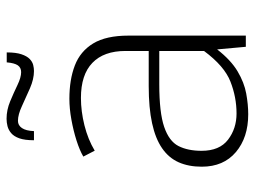

<svg xmlns="http://www.w3.org/2000/svg" viewBox="-116 -654 776 585"><g transform="rotate(-90 272.5 -361.0)"><path d="M217.3 6.8Q146.5 6.8 102.1 -30.8Q57.6 -68.4 57.6 -134.8Q57.6 -174.8 71 -205.1Q84.5 -235.4 113.8 -255.6Q143.1 -275.9 189.9 -286.1Q236.8 -296.4 303.2 -296.4H410.2V-367.2Q410.2 -433.1 374 -468Q337.9 -502.9 267.1 -502.9Q226.6 -502.9 183.6 -492.2Q140.6 -481.4 106.4 -460.9L88.4 -495.6Q107.4 -506.8 137.5 -516.4Q167.5 -525.9 201.2 -532Q234.9 -538.1 264.6 -538.1Q322.8 -538.1 366 -521.5Q409.2 -504.9 433.1 -465.6Q457 -426.3 457 -357.9V-0.5H422.9L415 -87.9Q382.3 -45.9 348.1 -25.6Q314 -5.4 280.5 0.7Q247.1 6.8 217.3 6.8ZM219.7 -28.8Q269.5 -28.8 316.9 -47.4Q364.3 -65.9 410.2 -127.9V-264.2H308.6Q222.7 -264.2 179 -249.3Q135.3 -234.4 120.6 -205.8Q106 -177.2 106 -135.3Q106 -80.6 139.9 -54.7Q173.8 -28.8 219.7 -28.8ZM138.2 -646Q138.2 -673.8 144 -690.4Q149.9 -707 159.7 -715.3Q169.4 -723.6 180.9 -726.6Q192.4 -729.5 203.6 -729.5Q230.5 -729.5 256.8 -718.5Q283.2 -707.5 306.4 -696.3Q329.6 -685.1 345.7 -685.1Q359.4 -685.1 366.5 -695.3Q373.5 -705.6 375.5 -729H405.8Q405.8 -700.7 400.1 -684.1Q394.5 -667.5 386 -659.2Q377.4 -650.9 367.7 -648.4Q357.9 -646 349.1 -646Q324.7 -646 296.6 -658.2Q268.6 -670.4 242.4 -682.6Q216.3 -694.8 197.3 -694.8Q183.6 -694.8 175.3 -682.6Q167 -670.4 166 -646Z"/></g></svg>

Font: Comme Thin
Style: Regular
Weight: 250
Version: Version 1.000;gftools[0.9.27]